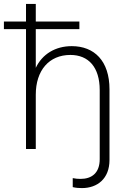

<svg xmlns="http://www.w3.org/2000/svg" viewBox="-27 -762 686 982"><path d="M106 0H156V-278C156 -402 224 -481 333 -481C426 -481 483 -418 483 -301V52C483 123 442 153 385 153C372 153 359 152 345 149V195C361 199 377 200 392 200C471 200 533 152 533 56V-305C533 -451 455 -526 340 -526C256 -526 189 -485 156 -415V-613H379V-652H156V-742H106V-652H-7V-613H106Z"/></svg>

Font: Chess Sans Light
Style: Regular
Weight: 300
Designer: Wolf Bōese
Foundry: Wolf Bōese
Version: Version 7.223;Glyphs 3.3 (3306)